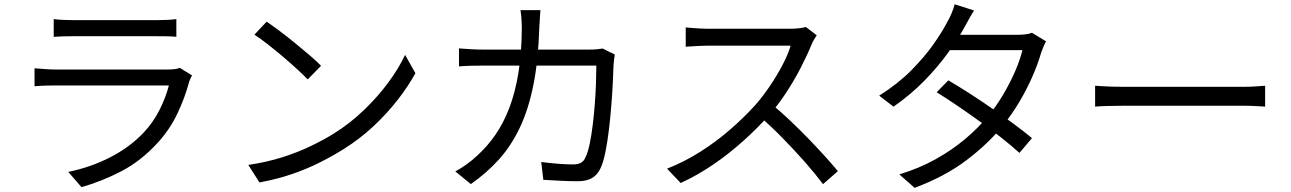

<svg xmlns="http://www.w3.org/2000/svg" viewBox="-20 -834 6040 898"><path d="M231.2 -744.6Q251 -742.2 274 -741Q297.1 -739.8 320.6 -739.8Q336.4 -739.8 375.9 -739.8Q415.4 -739.8 465.6 -739.8Q515.9 -739.8 566.2 -739.8Q616.6 -739.8 656.6 -739.8Q696.7 -739.8 714.3 -739.8Q737.7 -739.8 762.1 -741Q786.5 -742.2 804.8 -744.6V-661.8Q786.9 -663.8 762.5 -664.2Q738.2 -664.6 712.9 -664.6Q696.3 -664.6 656.6 -664.6Q617 -664.6 566.8 -664.6Q516.5 -664.6 466.3 -664.6Q416 -664.6 376.6 -664.6Q337.2 -664.6 320.6 -664.6Q298.1 -664.6 274.9 -663.9Q251.8 -663.2 231.2 -661.8ZM878.1 -481.3Q874.6 -474.6 870.5 -466.1Q866.5 -457.6 864.7 -451.6Q845.2 -377.8 809.9 -303.4Q774.7 -229 718.7 -167.6Q640.5 -81.6 548.5 -33.6Q456.5 14.4 361.1 41.2L299.3 -30Q405.3 -51.9 496.4 -98.8Q587.4 -145.7 651.2 -213.2Q696.7 -261.1 726.5 -320.7Q756.2 -380.3 769.8 -434.4Q759.4 -434.4 728.5 -434.4Q697.6 -434.4 653.9 -434.4Q610.1 -434.4 559.5 -434.4Q508.9 -434.4 457.7 -434.4Q406.4 -434.4 361.8 -434.4Q317.2 -434.4 284.8 -434.4Q252.4 -434.4 239.2 -434.4Q221.4 -434.4 195.1 -433.7Q168.8 -433 141.5 -430.6V-514.7Q169.1 -512.3 194.1 -510.6Q219.1 -508.9 239.2 -508.9Q250.1 -508.9 281 -508.9Q311.9 -508.9 356 -508.9Q400.1 -508.9 450.9 -508.9Q501.6 -508.9 552.6 -508.9Q603.7 -508.9 648 -508.9Q692.3 -508.9 723.6 -508.9Q754.9 -508.9 765.8 -508.9Q783.2 -508.9 798 -510.8Q812.8 -512.8 821.1 -516.6Z M1227 -732.7Q1253.7 -714.7 1288.7 -688.5Q1323.7 -662.3 1360.2 -632.4Q1396.8 -602.5 1429.1 -574.9Q1461.4 -547.2 1481.6 -526.2L1419.2 -462.7Q1400.4 -482.2 1370 -510.2Q1339.6 -538.2 1303.9 -568.5Q1268.2 -598.7 1233.2 -626.1Q1198.2 -653.5 1170 -671.9ZM1141.3 -62.6Q1228.7 -75.6 1301.3 -98.8Q1373.9 -122 1433.8 -150.9Q1493.7 -179.8 1540.9 -209Q1618.1 -257.3 1682.9 -319.9Q1747.8 -382.4 1796.9 -449.1Q1846 -515.8 1874.7 -577.3L1922.9 -491.7Q1889 -429.8 1839.2 -365.9Q1789.3 -302 1726.2 -243.1Q1663.1 -184.2 1587 -136.5Q1537.2 -105.2 1477.6 -75.1Q1418 -44.9 1347.7 -20.5Q1277.4 3.8 1193.6 19.3Z M2507.6 -786.6Q2506.2 -769.8 2504.8 -746.6Q2503.4 -723.4 2502.4 -705.4Q2497.8 -552.3 2474.9 -437.7Q2452.1 -323.1 2411.6 -237.7Q2371.2 -152.3 2313.7 -88.4Q2256.1 -24.5 2182.2 26.9L2109.5 -32.2Q2133.5 -44.8 2161.4 -64.7Q2189.3 -84.6 2211.7 -106Q2258.7 -148.2 2296.6 -202.9Q2334.5 -257.7 2361.9 -328.7Q2389.2 -399.8 2404.6 -492.5Q2419.9 -585.1 2420.5 -703.6Q2420.5 -715.2 2419.8 -730.1Q2419.1 -744.9 2417.7 -760.1Q2416.4 -775.2 2414.4 -786.6ZM2855.4 -579Q2853.4 -566.4 2851.8 -553.1Q2850.2 -539.9 2849.6 -530.1Q2848.6 -501.6 2846.4 -452.9Q2844.2 -404.2 2839.7 -346.4Q2835.2 -288.6 2828.4 -231Q2821.6 -173.4 2812 -124.9Q2802.4 -76.4 2788.8 -47.4Q2774 -15.6 2748.7 -1Q2723.5 13.6 2681.7 13.6Q2644.2 13.6 2602.1 11.5Q2559.9 9.4 2521.2 7L2511.4 -76.3Q2551.9 -71.2 2590.2 -68.1Q2628.5 -65 2660.2 -65Q2681.9 -65 2696 -72.2Q2710 -79.3 2718.3 -97.7Q2729.5 -120.8 2738 -161.1Q2746.4 -201.4 2752.4 -251Q2758.5 -300.6 2762.3 -351.9Q2766.1 -403.2 2767.6 -449Q2769.1 -494.8 2769.1 -527.2H2242.1Q2212.4 -527.2 2183.1 -526.5Q2153.8 -525.8 2126.7 -523.4V-607.6Q2153.1 -605.5 2183 -603.8Q2212.9 -602.1 2241.5 -602.1H2735.3Q2755.5 -602.1 2770.9 -603.5Q2786.3 -604.8 2798.7 -607Z M3799.9 -669Q3795.4 -662.6 3787.6 -649.2Q3779.7 -635.7 3775.4 -625.2Q3755.6 -576.2 3724.8 -516.6Q3694 -456.9 3655.8 -398.8Q3617.6 -340.8 3576.1 -294.2Q3520.7 -232.3 3454.9 -173.5Q3389.2 -114.6 3316.1 -64.6Q3243 -14.5 3163.6 21.9L3099.8 -45.1Q3180.8 -76.9 3255.4 -124.2Q3329.9 -171.5 3395.2 -228.2Q3460.5 -285 3511.9 -341.9Q3546.1 -380.8 3579.4 -429.6Q3612.7 -478.4 3639.2 -528.8Q3665.7 -579.2 3678.1 -620.4Q3669.5 -620.4 3639.7 -620.4Q3609.9 -620.4 3568.9 -620.4Q3527.8 -620.4 3482.7 -620.4Q3437.6 -620.4 3396.6 -620.4Q3355.5 -620.4 3326.4 -620.4Q3297.4 -620.4 3288.4 -620.4Q3270.7 -620.4 3249.2 -619.2Q3227.8 -618 3210.2 -616.9Q3192.7 -615.8 3187.2 -615.4V-705.7Q3194.3 -704.9 3212.7 -703.5Q3231.1 -702.1 3252.1 -700.8Q3273.2 -699.5 3288.4 -699.5Q3298.5 -699.5 3327.7 -699.5Q3356.8 -699.5 3397.3 -699.5Q3437.8 -699.5 3481.9 -699.5Q3525.9 -699.5 3566.3 -699.5Q3606.8 -699.5 3635.7 -699.5Q3664.7 -699.5 3674.3 -699.5Q3698.8 -699.5 3718.2 -701.9Q3737.6 -704.3 3749.1 -707.8ZM3589.1 -346.7Q3630.1 -313 3673.5 -272Q3716.9 -231 3758.9 -187.7Q3800.8 -144.5 3836.9 -104.7Q3873 -64.9 3898.8 -33.5L3829.4 27.2Q3793.6 -20.7 3744.7 -76.2Q3695.7 -131.6 3641.2 -187.4Q3586.6 -243.2 3532 -290.4Z M4415.3 -458.1Q4463.3 -430.3 4516.3 -396.1Q4569.2 -362 4621.8 -325.4Q4674.5 -288.9 4722.2 -253.8Q4770 -218.7 4806.6 -188L4748 -118.9Q4713.5 -150.2 4666.5 -187.6Q4619.4 -225.1 4566.2 -263.5Q4512.9 -301.9 4460.1 -337.9Q4407.2 -373.8 4360.9 -402.6ZM4872.5 -640.7Q4866.2 -630.1 4860 -614.7Q4853.7 -599.3 4849.4 -587.3Q4835 -536.4 4809.2 -477.3Q4783.4 -418.2 4748.1 -358.4Q4712.8 -298.6 4668.4 -244Q4600.7 -160.7 4500.2 -84.6Q4399.8 -8.5 4257.7 44.5L4186.2 -18.4Q4279.5 -46.7 4355.9 -89.3Q4432.3 -132 4493.2 -183.1Q4554.1 -234.3 4598.7 -287.8Q4637.7 -334.1 4670.3 -388.9Q4703 -443.7 4726.9 -498.5Q4750.9 -553.4 4761.9 -599.6H4391.3L4423.3 -671.3H4741.2Q4761.3 -671.3 4778.1 -673.6Q4795 -675.9 4806.6 -680.7ZM4535.8 -785Q4523.3 -765.4 4510.9 -743Q4498.6 -720.6 4491 -706.6Q4461.1 -652.2 4413.7 -586.5Q4366.3 -520.9 4302.6 -455.7Q4238.8 -390.6 4159 -335.1L4092 -386.7Q4178 -440.4 4241.2 -504.1Q4304.5 -567.8 4347.1 -628.7Q4389.7 -689.6 4412.7 -735.3Q4420.6 -748.3 4430.6 -771.6Q4440.6 -794.8 4444.9 -814Z M5101.9 -433Q5117 -432 5139 -430.6Q5161.1 -429.3 5187.4 -428.6Q5213.7 -427.9 5241.3 -427.9Q5257.1 -427.9 5290.7 -427.9Q5324.3 -427.9 5369.1 -427.9Q5414 -427.9 5464.6 -427.9Q5515.2 -427.9 5565.8 -427.9Q5616.4 -427.9 5661.5 -427.9Q5706.6 -427.9 5739.9 -427.9Q5773.3 -427.9 5789.4 -427.9Q5827 -427.9 5853.8 -429.9Q5880.6 -432 5897.1 -433V-335.4Q5881.8 -336.4 5852.6 -337.9Q5823.4 -339.5 5790 -339.5Q5773.9 -339.5 5740 -339.5Q5706.2 -339.5 5661.4 -339.5Q5616.6 -339.5 5566 -339.5Q5515.4 -339.5 5464.8 -339.5Q5414.2 -339.5 5369.4 -339.5Q5324.5 -339.5 5290.9 -339.5Q5257.3 -339.5 5241.3 -339.5Q5200.1 -339.5 5162.8 -338.4Q5125.5 -337.4 5101.9 -335.4Z"/></svg>

Font: Noto Sans TC Thin
Style: Regular
Weight: 100
Designer: Ryoko NISHIZUKA 西塚涼子 (kana, bopomofo & ideographs); Paul D. Hunt (Latin, Greek & Cyrillic); Sandoll Communications 산돌커뮤니
Foundry: Adobe
Version: Version 2.004-H2;hotconv 1.0.118;makeotfexe 2.5.65603